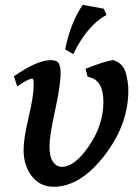

<svg xmlns="http://www.w3.org/2000/svg" viewBox="-20 -729 557 767"><path d="M194.3 17.1Q140.1 17.1 107.2 -25.1Q74.2 -67.4 74.2 -129.9Q74.2 -176.3 94.5 -261Q114.7 -345.7 114.7 -391.6Q114.7 -415 108.4 -415Q94.7 -415 48.8 -384.3L35.6 -424.3Q128.4 -488.8 183.6 -488.8Q208 -488.8 215.1 -475.3Q222.2 -461.9 222.2 -437.5Q222.2 -389.2 200 -287.6Q177.7 -186 177.7 -144.5Q177.7 -101.6 192.1 -82Q206.5 -62.5 227.5 -62.5Q278.8 -62.5 335.9 -146.5Q393.1 -230.5 393.1 -321.8Q393.1 -413.1 330.1 -421.9L321.8 -454.1Q385.7 -480.5 431.6 -489.3Q471.7 -476.6 482.2 -439Q492.7 -401.4 492.7 -367.7Q492.7 -230.5 396.5 -106.7Q300.3 17.1 194.3 17.1ZM272.5 -512.7 240.2 -531.7Q262.7 -641.1 310.5 -709.5L394.5 -694.3L405.3 -669.4Q328.1 -627.4 272.5 -512.7Z"/></svg>

Font: Kelvinch
Style: Bold Italic
Weight: 700
Italic angle: -10°
Designer: Paul James Miller
Foundry: High-Logic / Made with FontCreator
Version: Version 3.30 September 23, 2016